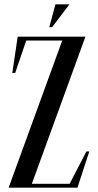

<svg xmlns="http://www.w3.org/2000/svg" viewBox="-20 -870 454 890"><path d="M237 -850 208.5 -744H221.5L302 -850ZM302.8 -18H127.6L376 -700H62L37 -532H50.5L101.4 -682H268.4L20 0H339L394 -168H380.5Z"/></svg>

Font: Picaflor 24 pt
Style: Regular
Weight: 400
Designer: Ariel Martín Pérez
Foundry: Tunera Type Foundry
Version: Version 1.000;hotconv 1.0.109;makeotfexe 2.5.65596